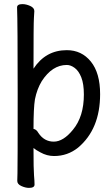

<svg xmlns="http://www.w3.org/2000/svg" viewBox="-20 -736 540 934"><path d="M121 178Q104 178 84 169Q64 160 64 144Q64 132 65 106Q66 80 66 -275.5Q66 -631 63 -700Q63 -716 89 -716Q107 -716 127 -707Q147 -698 147 -682Q147 -675 145 -648.5Q143 -622 143 -402Q202 -492 305 -492Q377 -492 422 -436.5Q467 -381 467 -278Q467 -108 360 -18Q309 23 243 23Q208 23 176 5Q155 -6 143 -16Q143 89 145.5 117Q148 145 148 162Q148 178 121 178ZM388 -276Q388 -328 375.5 -359.5Q363 -391 343.5 -405.5Q324 -420 305 -420Q234 -420 183 -341Q160 -303 150 -253Q143 -211 143 -109Q157 -107 167 -89Q195 -47 241.5 -47Q288 -47 335 -105Q388 -169 388 -276Z"/></svg>

Font: Moon Stars Kai HW
Style: Bold
Weight: 700
Designer: GuiWonder
Version: Version 1.101